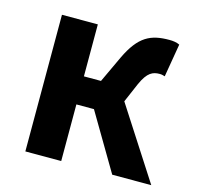

<svg xmlns="http://www.w3.org/2000/svg" viewBox="-88 -667 782 760"><g transform="rotate(15 302.5 -287.0)"><path d="M79 0H226V-232H298L435 0H595L406 -293L440 -372C464 -426 486 -434 514 -434C522 -434 528 -432 535 -430L558 -566C546 -572 531 -574 516 -574C440 -574 393 -553 347 -456L296 -347H226V-560H79Z"/></g></svg>

Font: Noto Sans JP
Style: Bold
Weight: 700
Designer: Ryoko NISHIZUKA 西塚涼子 (kana, bopomofo & ideographs); Paul D. Hunt (Latin, Greek & Cyrillic); Sandoll Communications 산돌커뮤니
Foundry: Adobe
Version: Version 2.004;hotconv 1.0.118;makeotfexe 2.5.65603